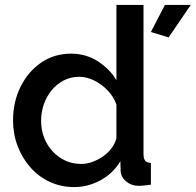

<svg xmlns="http://www.w3.org/2000/svg" viewBox="-20 -750 795 780"><path d="M33 -261Q33 -336 63.5 -397.5Q94 -459 147 -495.5Q200 -532 269 -532Q329 -532 377.5 -501Q426 -470 453 -424V-730H563V-124Q563 -105 570 -97Q577 -89 593 -88V0Q562 5 545 5Q514 5 492.5 -13Q471 -31 470 -56L469 -95Q439 -45 388 -17.5Q337 10 282 10Q228 10 182.5 -11Q137 -32 103.5 -70Q70 -108 51.5 -157Q33 -206 33 -261ZM453 -188V-325Q442 -357 417.5 -382.5Q393 -408 362.5 -423Q332 -438 302 -438Q267 -438 238.5 -423Q210 -408 189.5 -383Q169 -358 158 -326Q147 -294 147 -259Q147 -223 159 -191.5Q171 -160 193.5 -135.5Q216 -111 245.5 -97.5Q275 -84 310 -84Q332 -84 354.5 -92Q377 -100 397.5 -114Q418 -128 432.5 -147Q447 -166 453 -188ZM665 -598 593 -620 650 -730H755Z"/></svg>

Font: Raleway Thin SemiBold
Style: Regular
Weight: 600
Version: Version 4.026